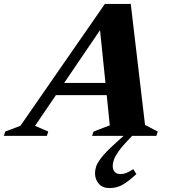

<svg xmlns="http://www.w3.org/2000/svg" viewBox="-92 -690 862 975"><path d="M480.5 153.5Q480.5 171 490.2 182.5Q500 194 520 194Q535.5 194 549.8 188.2Q564 182.5 585 169L600.5 194Q556 235 527.2 250Q498.5 265 463.5 265Q428.5 265 409.5 242.8Q390.5 220.5 390.5 190Q390.5 174 396.2 155.5Q402 137 424 109Q446 81 493.5 38L535.5 0H375.5L383 -22L465.5 -53.5L450 -207H192L86 -51L153 -22L146 0H-72.5L-65.5 -22L11.5 -51L440.5 -670H572L644.5 -55.5L709 -22L702 0H579L565 14.5Q529 52 511 77.2Q493 102.5 486.8 120.2Q480.5 138 480.5 153.5ZM234 -269H443.5L416 -537Z"/></svg>

Font: Newsreader Text ExtraBold
Style: Italic
Weight: 800
Italic angle: -17°
Designer: Hugues Gentile
Foundry: Production Type
Version: Version 1.001